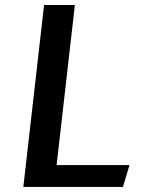

<svg xmlns="http://www.w3.org/2000/svg" viewBox="-20 -735 589 755"><path d="M71.8 0 153.3 -715.3H274.4L202.6 -85.9H489.3L463.4 0Z"/></svg>

Font: Proza Libre
Style: Medium Italic
Weight: 500
Designer: Jasper de Waard
Foundry: Jasper de Waard
Version: Version 1.000; ttfautohint (v1.4.1.8-43bc)